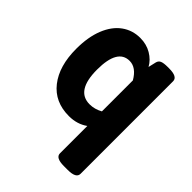

<svg xmlns="http://www.w3.org/2000/svg" viewBox="-206 -651 978 978"><g transform="rotate(45 283.0 -162.5)"><path d="M360 174V-23Q317 8 258 8Q156 8 99 -64.5Q42 -137 42 -261Q42 -346 66.5 -407Q91 -468 134.5 -499.5Q178 -531 234 -531Q279 -531 314.5 -510Q350 -489 368 -456L378 -499Q382 -514 395.5 -519.5Q409 -525 436 -525H448Q508 -525 508 -493V174Q508 206 448 206H420Q360 206 360 174ZM360 -128V-351Q326 -410 278 -410Q192 -410 192 -261Q192 -109 290 -109Q326 -109 360 -128Z"/></g></svg>

Font: Asap-Bold
Style: Bold
Weight: 700
Designer: Pablo Cosgaya
Foundry: Omnibus-Type
Version: Version 2.000; ttfautohint (v1.8)